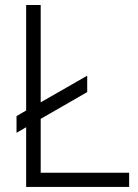

<svg xmlns="http://www.w3.org/2000/svg" viewBox="-20 -740 546 760"><path d="M83.5 0V-236.3L45.4 -214.4V-280.3L83.5 -302.7V-720.2H141.1V-335L325.2 -440.4V-375.5L141.1 -269.5V-56.2H491.2V0Z"/></svg>

Font: Manrope Light
Style: Regular
Weight: 300
Designer: Mikhail Sharanda
Foundry: Mikhail Sharanda
Version: Version 4.505;FEAKit 1.0